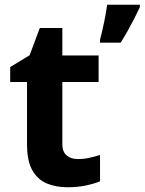

<svg xmlns="http://www.w3.org/2000/svg" viewBox="-20 -780 610 810"><path d="M308 -109Q333 -109 356 -114Q379 -119 402 -126V-15Q378 -5 342.5 2.5Q307 10 265 10Q216 10 177.5 -6Q139 -22 116.5 -61.5Q94 -101 94 -171V-434H23V-497L105 -547L148 -662H243V-546H396V-434H243V-171Q243 -140 261 -124.5Q279 -109 308 -109ZM570 -750Q560 -728 547.5 -703.5Q535 -679 520.5 -653Q506 -627 489 -600H402V-613Q406 -628 410.5 -646.5Q415 -665 419 -685Q423 -705 426.5 -724.5Q430 -744 432 -760H570Z"/></svg>

Font: Noto Sans Devanagari
Style: Regular
Weight: 400
Designer: Jelle Bosma - Monotype Design Team
Foundry: Monotype Imaging Inc.
Version: Version 2.003